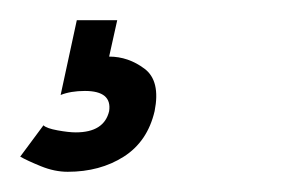

<svg xmlns="http://www.w3.org/2000/svg" viewBox="-42 -20 305 190"><path d="M42 70Q35 70 29 71Q23 72 18 74L34 0H74L66 36Q85 36 101 48Q117 60 111 90Q104 120 80.5 135Q57 150 25 150Q12 150 -1.5 144.5Q-15 139 -22 135L1 104Q4 107 15 109Q26 111 33 111Q61 111 66 90Q69 70 42 70Z"/></svg>

Font: Epunda Slab Light
Style: Italic
Weight: 300
Italic angle: -12°
Designer: Simon Atzbach
Foundry: typofactur
Version: Version 1.102